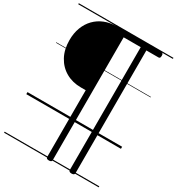

<svg xmlns="http://www.w3.org/2000/svg" viewBox="-284 -1057 1489 1618"><g transform="rotate(30 460.5 -248.0)"><path d="M444 389Q417 389 417 370V-279H370Q288 -279 224 -315.5Q160 -352 123.5 -419Q87 -486 87 -577Q87 -645 108 -700Q129 -755 167 -794Q205 -833 256.5 -854Q308 -875 370 -875H810Q819 -875 823 -870Q827 -865 827 -851Q827 -837 823 -831Q819 -825 810 -825H692V370Q692 389 664 389Q637 389 637 370V-825H471V370Q471 389 444 389ZM0 365H921V375H0ZM0 -20H921V0H0ZM0 -505H921V-500H0ZM0 -885H921V-875H0Z"/></g></svg>

Font: Playwrite AT Guides
Style: Regular
Weight: 400
Designer: Veronika Burian, José Scaglione
Foundry: TypeTogether
Version: Version 1.003